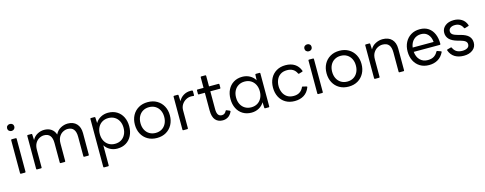

<svg xmlns="http://www.w3.org/2000/svg" viewBox="-30 -1610 6866 2718"><g transform="rotate(-15 3403.0 -251.5)"><path d="M118 -619Q96 -619 80.5 -633.5Q65 -648 65 -670Q65 -693 80.5 -707Q96 -721 118 -721Q141 -721 156 -707Q171 -693 171 -670Q171 -648 156 -633.5Q141 -619 118 -619ZM89 0Q78 0 78 -11V-495Q78 -505 89 -505H148Q158 -505 158 -495V-11Q158 0 148 0Z M325 0Q314 0 314 -11V-495Q314 -505 325 -505H376Q387 -505 387 -495L391 -412Q417 -463 465 -489Q513 -515 565 -515Q626 -515 668.5 -486Q711 -457 728 -403Q754 -459 805 -487Q856 -515 911 -515Q992 -515 1039 -465.5Q1086 -416 1086 -328V-11Q1086 0 1076 0H1017Q1006 0 1006 -11V-295Q1006 -441 890 -441Q855 -441 820 -422.5Q785 -404 762.5 -365.5Q740 -327 740 -267V-11Q740 0 730 0H671Q660 0 660 -11V-295Q660 -441 544 -441Q509 -441 474 -422.5Q439 -404 416.5 -365.5Q394 -327 394 -267V-11Q394 0 384 0Z M1250 218Q1239 218 1239 207V-495Q1239 -505 1250 -505H1301Q1312 -505 1312 -495L1316 -414Q1343 -461 1392.5 -488Q1442 -515 1501 -515Q1575 -515 1629.5 -481.5Q1684 -448 1713.5 -389Q1743 -330 1743 -253Q1743 -176 1713.5 -116.5Q1684 -57 1629.5 -23.5Q1575 10 1501 10Q1443 10 1395 -16Q1347 -42 1319 -87V207Q1319 218 1309 218ZM1486 -64Q1538 -64 1577 -87.5Q1616 -111 1638 -154Q1660 -197 1660 -253Q1660 -309 1638 -351.5Q1616 -394 1577 -417.5Q1538 -441 1486 -441Q1435 -441 1395.5 -417.5Q1356 -394 1334 -351.5Q1312 -309 1312 -253Q1312 -197 1334 -154Q1356 -111 1395.5 -87.5Q1435 -64 1486 -64Z M2082 10Q2005 10 1947 -24Q1889 -58 1857.5 -117.5Q1826 -177 1826 -253Q1826 -329 1857.5 -388Q1889 -447 1947 -481Q2005 -515 2082 -515Q2160 -515 2217.5 -481Q2275 -447 2307 -388Q2339 -329 2339 -253Q2339 -177 2307 -117.5Q2275 -58 2217.5 -24Q2160 10 2082 10ZM2082 -64Q2134 -64 2173 -87.5Q2212 -111 2234 -154Q2256 -197 2256 -253Q2256 -309 2234 -351.5Q2212 -394 2173 -417.5Q2134 -441 2082 -441Q2031 -441 1991.5 -417.5Q1952 -394 1930 -351.5Q1908 -309 1908 -253Q1908 -197 1930 -154Q1952 -111 1991.5 -87.5Q2031 -64 2082 -64Z M2469 0Q2458 0 2458 -11V-495Q2458 -505 2469 -505H2520Q2531 -505 2531 -495L2535 -408Q2562 -458 2607.5 -485Q2653 -512 2707 -512Q2716 -512 2722.5 -512Q2729 -512 2734 -510Q2743 -509 2743 -499V-441Q2743 -429 2732 -431Q2725 -432 2717 -433Q2709 -434 2698 -434Q2657 -434 2620 -413Q2583 -392 2560.5 -356Q2538 -320 2538 -274V-11Q2538 0 2528 0Z M3046 10Q2978 10 2939 -34.5Q2900 -79 2900 -175V-433H2811Q2801 -433 2801 -443V-495Q2801 -505 2811 -505H2900V-660Q2900 -670 2910 -670H2969Q2980 -670 2980 -660V-505H3120Q3130 -505 3130 -495V-443Q3130 -433 3120 -433H2980V-173Q2980 -116 2998 -90Q3016 -64 3053 -64Q3096 -64 3118 -110Q3123 -120 3132 -115L3177 -96Q3187 -91 3181 -79Q3157 -31 3122 -10.5Q3087 10 3046 10Z M3468 10Q3395 10 3340.5 -23.5Q3286 -57 3256.5 -116.5Q3227 -176 3227 -253Q3227 -330 3256.5 -389Q3286 -448 3340.5 -481.5Q3395 -515 3468 -515Q3528 -515 3577.5 -488Q3627 -461 3654 -414L3657 -495Q3657 -505 3668 -505H3720Q3730 -505 3730 -495V-11Q3730 0 3720 0H3668Q3657 0 3657 -11L3654 -92Q3627 -45 3577.5 -17.5Q3528 10 3468 10ZM3483 -64Q3535 -64 3574 -87.5Q3613 -111 3635 -154Q3657 -197 3657 -253Q3657 -309 3635 -351.5Q3613 -394 3574 -417.5Q3535 -441 3483 -441Q3432 -441 3392.5 -417.5Q3353 -394 3331 -351.5Q3309 -309 3309 -253Q3309 -197 3331 -154Q3353 -111 3392.5 -87.5Q3432 -64 3483 -64Z M4101 10Q4024 10 3967.5 -23.5Q3911 -57 3880.5 -116.5Q3850 -176 3850 -253Q3850 -330 3881 -389Q3912 -448 3968.5 -481.5Q4025 -515 4101 -515Q4180 -515 4234.5 -480.5Q4289 -446 4315 -377Q4318 -367 4308 -364L4258 -349Q4250 -346 4245 -356Q4206 -441 4105 -441Q4046 -441 4007.5 -415Q3969 -389 3950.5 -346Q3932 -303 3932 -253Q3932 -203 3951 -159.5Q3970 -116 4008.5 -90Q4047 -64 4105 -64Q4158 -64 4193.5 -87.5Q4229 -111 4248 -154Q4252 -163 4261 -160L4315 -146Q4326 -143 4321 -133Q4293 -60 4236 -25Q4179 10 4101 10Z M4475 -619Q4453 -619 4437.5 -633.5Q4422 -648 4422 -670Q4422 -693 4437.5 -707Q4453 -721 4475 -721Q4498 -721 4513 -707Q4528 -693 4528 -670Q4528 -648 4513 -633.5Q4498 -619 4475 -619ZM4446 0Q4435 0 4435 -11V-495Q4435 -505 4446 -505H4505Q4515 -505 4515 -495V-11Q4515 0 4505 0Z M4891 10Q4814 10 4756 -24Q4698 -58 4666.5 -117.5Q4635 -177 4635 -253Q4635 -329 4666.5 -388Q4698 -447 4756 -481Q4814 -515 4891 -515Q4969 -515 5026.5 -481Q5084 -447 5116 -388Q5148 -329 5148 -253Q5148 -177 5116 -117.5Q5084 -58 5026.5 -24Q4969 10 4891 10ZM4891 -64Q4943 -64 4982 -87.5Q5021 -111 5043 -154Q5065 -197 5065 -253Q5065 -309 5043 -351.5Q5021 -394 4982 -417.5Q4943 -441 4891 -441Q4840 -441 4800.5 -417.5Q4761 -394 4739 -351.5Q4717 -309 4717 -253Q4717 -197 4739 -154Q4761 -111 4800.5 -87.5Q4840 -64 4891 -64Z M5278 0Q5267 0 5267 -11V-495Q5267 -505 5278 -505H5329Q5340 -505 5340 -495L5344 -414Q5372 -465 5422.5 -490Q5473 -515 5525 -515Q5611 -515 5658.5 -465.5Q5706 -416 5706 -328V-11Q5706 0 5696 0H5637Q5626 0 5626 -11V-295Q5626 -368 5596.5 -404.5Q5567 -441 5504 -441Q5468 -441 5432 -422.5Q5396 -404 5371.5 -365.5Q5347 -327 5347 -267V-11Q5347 0 5337 0Z M6070 10Q5994 10 5938.5 -24Q5883 -58 5853 -117.5Q5823 -177 5823 -253Q5823 -329 5853.5 -388Q5884 -447 5939.5 -481Q5995 -515 6070 -515Q6145 -515 6196 -480Q6247 -445 6273.5 -382.5Q6300 -320 6299 -238Q6299 -227 6288 -227H5906Q5913 -152 5956.5 -107.5Q6000 -63 6070 -63Q6125 -63 6160.5 -85Q6196 -107 6217 -148Q6221 -156 6231 -153L6281 -135Q6292 -131 6287 -122Q6255 -55 6199 -22.5Q6143 10 6070 10ZM6070 -443Q6004 -443 5960.5 -402Q5917 -361 5907 -290H6214Q6209 -359 6171 -401Q6133 -443 6070 -443Z M6580 10Q6501 10 6447 -23.5Q6393 -57 6369 -124Q6366 -134 6376 -137L6428 -151Q6438 -154 6441 -145Q6461 -101 6494.5 -82Q6528 -63 6577 -63Q6621 -63 6649.5 -80Q6678 -97 6678 -132Q6678 -161 6654.5 -179Q6631 -197 6579 -211L6549 -219Q6466 -242 6429 -281Q6392 -320 6392 -375Q6392 -436 6440.5 -475.5Q6489 -515 6568 -515Q6633 -515 6682 -485Q6731 -455 6753 -393Q6758 -384 6747 -380L6695 -364Q6686 -360 6681 -370Q6648 -443 6567 -443Q6526 -443 6500 -425Q6474 -407 6474 -375Q6474 -346 6497.5 -328Q6521 -310 6578 -295L6606 -288Q6690 -266 6725.5 -228.5Q6761 -191 6761 -134Q6761 -69 6710.5 -29.5Q6660 10 6580 10Z"/></g></svg>

Font: LINE Seed Sans
Style: Regular
Weight: 400
Designer: LINE VX Design & Dalton Maag Ltd & Sandoll Inc
Foundry: Dalton Maag Ltd
Version: Version 1.003